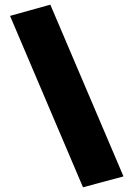

<svg xmlns="http://www.w3.org/2000/svg" viewBox="-20 -738 567 815"><path d="M332.3 57 22.6 -670.6 193.6 -718.2 504.2 10.8Z"/></svg>

Font: Titillium Web SemiBold
Style: Regular
Weight: 600
Designer: Mohamed Gaber, Accademia di Belle Arti di Urbino
Foundry: Kief Type Foundry, Accademia di Belle Arti di Urbino
Version: Version 3.000; ttfautohint (v1.8.4)